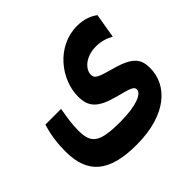

<svg xmlns="http://www.w3.org/2000/svg" viewBox="-148 -554 881 881"><g transform="rotate(-45 293.0 -113.0)"><path d="M266.1 176.8C463.4 176.8 559.6 81.5 559.6 -28.8C559.6 -83.5 541 -118.7 439 -146.5C357.9 -168.9 345.2 -175.3 345.2 -199.7C345.2 -232.9 383.8 -274.9 454.1 -274.9C489.3 -274.9 517.1 -264.6 540 -252L560.1 -371.6C533.7 -390.1 503.4 -402.8 458.5 -402.8C326.7 -402.8 232.9 -280.8 232.9 -170.4C232.9 -104 260.3 -70.3 359.4 -44.4C425.3 -27.3 447.3 -21.5 447.3 -2.4C447.3 25.4 392.1 49.3 287.6 49.3C153.3 49.3 123.5 24.4 123.5 -58.1C123.5 -102.5 128.9 -129.9 137.7 -185.1H36.1C19.5 -131.8 13.7 -83 13.7 -32.7C13.7 114.7 93.8 176.8 266.1 176.8Z"/></g></svg>

Font: Cascadia Code PL SemiBold
Style: Regular
Weight: 600
Monospace: yes
Designer: Aaron Bell
Foundry: Saja Typeworks
Version: Version 2404.023